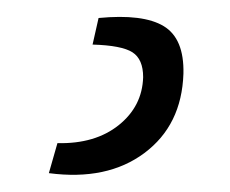

<svg xmlns="http://www.w3.org/2000/svg" viewBox="-20 24 268 224"><path d="M88 76 95 45Q147 40 171 54.5Q195 69 194 110Q192 170 148.5 202.5Q105 235 37 226L47 191Q91 192 118.5 170Q146 148 147 114Q147 93 134.5 85Q122 77 88 76Z"/></svg>

Font: Exo 2.0 Light
Style: Regular
Weight: 300
Designer: Natanael Gama
Version: Version 1.001;PS 001.001;hotconv 1.0.70;makeotf.lib2.5.58329